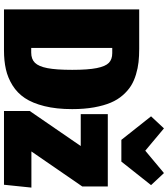

<svg xmlns="http://www.w3.org/2000/svg" viewBox="42 -906 863 988"><g transform="rotate(90 474.0 -411.5)"><path d="M870.1 -823.2 932.1 -756.8 811 -604H699.2L578.1 -756.8L640.1 -823.2L754.9 -727.1ZM231 -695.8Q268.1 -695.8 299.1 -692.4Q330.1 -689 362.8 -679.2Q395.5 -669.4 420.9 -653.6Q446.3 -637.7 469.5 -611.3Q492.7 -585 507.8 -549.3Q522.9 -513.7 532 -463.4Q541 -413.1 541 -351.1Q541 -269.5 525.6 -208Q510.3 -146.5 484.1 -107.4Q458 -68.4 418.7 -43.9Q379.4 -19.5 335.9 -9.8Q292.5 0 238.8 0H27.8V-695.8ZM252.9 -557.1H226.1V-140.1H250Q283.7 -140.1 302.5 -159.2Q321.3 -178.2 330.1 -223.4Q338.9 -268.6 338.9 -351.1Q338.9 -432.6 329.8 -477.5Q320.8 -522.5 302.7 -539.8Q284.7 -557.1 252.9 -557.1ZM939 -534.2V-402.8L758.8 -141.1H944.8L930.2 0H550.8V-132.8L731 -395H566.9V-534.2Z"/></g></svg>

Font: Fira Sans Compressed Heavy
Style: Regular
Weight: 900
Width: 1
Designer: Carrois Corporate & Edenspiekermann AG
Foundry: Carrois Corporate GbR & Edenspiekermann AG
Version: Version 4.203;PS 004.203;hotconv 1.0.88;makeotf.lib2.5.64775